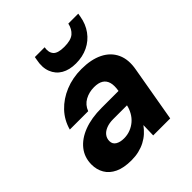

<svg xmlns="http://www.w3.org/2000/svg" viewBox="-201 -854 998 998"><g transform="rotate(-45 298.0 -355.5)"><path d="M192 12Q136 12 100 -5Q64 -22 46.5 -52Q29 -82 29 -119Q29 -172 59.5 -210.5Q90 -249 145 -270Q200 -291 275 -291H399Q405 -327 398.5 -349.5Q392 -372 373.5 -383.5Q355 -395 323 -395Q286 -395 256 -378.5Q226 -362 213 -328H78Q93 -383 131 -423Q169 -463 223.5 -485.5Q278 -508 343 -508Q414 -508 462.5 -484Q511 -460 532 -414.5Q553 -369 541 -305L488 0H363L365 -74Q351 -55 333.5 -39Q316 -23 294 -11.5Q272 0 246.5 6Q221 12 192 12ZM245 -96Q270 -96 292 -104.5Q314 -113 331.5 -128Q349 -143 360.5 -163.5Q372 -184 377 -206V-207H276Q247 -207 225.5 -198.5Q204 -190 192.5 -175Q181 -160 181 -140Q181 -118 199 -107Q217 -96 245 -96ZM344 -548Q296 -548 263.5 -567Q231 -586 217 -622Q203 -658 213 -706L216 -723H288Q282 -690 298 -671Q314 -652 362 -652Q411 -652 433 -671Q455 -690 462 -723H535L532 -705Q524 -657 498 -621.5Q472 -586 432.5 -567Q393 -548 344 -548Z"/></g></svg>

Font: DM Sans 24pt ExtraBold
Style: Italic
Weight: 800
Italic angle: -10°
Designer: Colophon Foundry, Jonny Pinhorn
Foundry: Colophon Foundry
Version: Version 4.004;gftools[0.9.30]